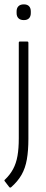

<svg xmlns="http://www.w3.org/2000/svg" viewBox="-24 -673 212 879"><path d="M26 185Q21 187 18 183L-2 157Q-6 152 -1 149Q22 127 36 101Q50 75 56 41Q62 7 62 -40V-477Q62 -483 67 -483H100Q106 -483 106 -477V-37Q106 16 99 56.5Q92 97 74.5 127.5Q57 158 26 185ZM85 -581Q69 -581 60.5 -589.5Q52 -598 52 -613V-621Q52 -636 60.5 -644.5Q69 -653 85 -653Q101 -653 109 -644.5Q117 -636 117 -621V-613Q117 -598 109 -589.5Q101 -581 85 -581Z"/></svg>

Font: Sofia Sans Condensed Light
Style: Regular
Weight: 300
Designer: Botio Nikoltchev, Ani Petrova
Foundry: lettersoup
Version: Version 4.101